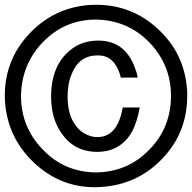

<svg xmlns="http://www.w3.org/2000/svg" viewBox="-33 -762 804 804"><path d="M473 -437Q454 -513 403 -527Q391 -530 375 -530Q299 -530 268 -454Q250 -413 250 -358Q250 -279 286 -234Q310 -201 354 -190Q359 -189 364.5 -188.5Q370 -188 375 -188Q456 -188 479 -302L481 -312H552L546 -282Q539 -255 530.5 -233.5Q522 -212 511 -196Q462 -126 375 -126Q274 -126 220 -211Q181 -271 181 -357Q181 -487 261 -552Q310 -592 378 -592Q498 -592 537 -463L538 -462L544 -437ZM369 -742Q521 -742 630 -639Q738 -539 750 -391Q751 -384 751 -376.5Q751 -369 751 -361Q751 -205 645 -96Q541 12 389 21L364 22Q219 22 110 -80Q3 -181 -11 -324Q-12 -332 -12.5 -341Q-13 -350 -13 -360Q-13 -512 90 -621Q192 -729 339 -741ZM369 -680Q239 -680 148 -587Q57 -494 55 -360Q55 -230 146 -136Q234 -43 365 -40Q500 -40 592 -135Q683 -227 683 -361Q683 -491 591 -586Q500 -678 369 -680Z"/></svg>

Font: Ekushey Lal Sabuj
Style: Regular
Weight: 400
Designer: Al Mamun Sumon
Foundry: Al Mamun Sumon
Version: Version 1.0